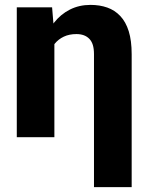

<svg xmlns="http://www.w3.org/2000/svg" viewBox="-20 -558 603 781"><path d="M201.2 -415.5V0H48.3V-528.3H191.9ZM172.4 -282.2 143.1 -281.2Q143.1 -336.9 157.7 -383.8Q172.4 -430.7 199.5 -465.3Q226.6 -500 264.2 -519Q301.8 -538.1 348.1 -538.1Q385.7 -538.1 416.3 -527.3Q446.8 -516.6 469.2 -492.9Q491.7 -469.2 503.7 -430.9Q515.6 -392.6 515.6 -337.4V203.1H362.3V-337.9Q362.3 -359.4 357.7 -374.8Q353 -390.1 343.5 -399.9Q334 -409.7 320.8 -414.6Q307.6 -419.4 291 -419.4Q261.7 -419.4 239.5 -408.9Q217.3 -398.4 202.4 -379.9Q187.5 -361.3 179.9 -336.4Q172.4 -311.5 172.4 -282.2Z"/></svg>

Font: Roboto ExtraBold
Style: Regular
Weight: 800
Designer: Christian Robertson
Foundry: Google
Version: Version 3.009; 2024